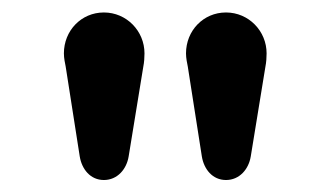

<svg xmlns="http://www.w3.org/2000/svg" viewBox="-20 -684 541 314"><path d="M110.4 -428.2C113.8 -407.2 127.9 -389.6 149.9 -389.6C171.9 -389.6 187 -407.2 190.4 -428.2L214.4 -575.2C215.8 -582 216.3 -590.3 216.3 -596.7C216.3 -633.3 187 -663.6 149.9 -663.6C112.8 -663.6 84.5 -633.8 84.5 -596.7C84.5 -588.9 86.4 -580.1 87.4 -575.2ZM310.1 -428.2C313.5 -407.2 327.6 -389.6 349.6 -389.6C371.6 -389.6 386.7 -407.2 390.1 -428.2L414.1 -575.2C415.5 -582 416 -590.3 416 -596.7C416 -633.3 386.7 -663.6 349.6 -663.6C312.5 -663.6 284.2 -633.8 284.2 -596.7C284.2 -588.9 286.1 -580.1 287.1 -575.2Z"/></svg>

Font: Supermercado One
Style: Regular
Weight: 400
Designer: James Grieshaber
Foundry: James Grieshaber
Version: Version 1.002